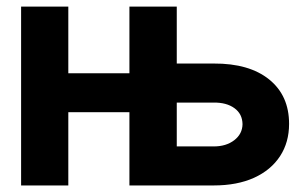

<svg xmlns="http://www.w3.org/2000/svg" viewBox="-20 -566 924 586"><path d="M188.5 0H44.4V-545.9H188.5V-342.3H432.6V-223.6H188.5ZM469.7 -252.9V-372.1H632.3Q740.7 -372.6 801.5 -323.5Q862.3 -274.4 862.3 -188Q862.3 -131.8 835 -89.8Q807.1 -46.9 755.4 -23.4Q703.6 0 632.3 0H375V-545.9H519.5V-119.1H632.3Q670.4 -119.1 695.1 -138.2Q719.7 -157.2 720.2 -187Q719.7 -218.3 695.6 -235.8Q671.4 -253.4 632.3 -252.9Z"/></svg>

Font: Inter Tight Stencil
Style: Bold
Weight: 700
Designer: Rasmus Andersson
Foundry: rsms
Version: Version 3.004;Glyphs 3.1.2 (3151)